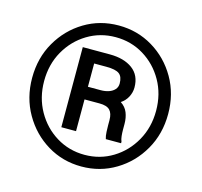

<svg xmlns="http://www.w3.org/2000/svg" viewBox="-105 -837 1011 961"><g transform="rotate(15 400.0 -356.0)"><path d="M396 -720.7Q493.2 -720.7 573.2 -672.6Q653.3 -624.5 700.9 -542Q748.5 -459.5 748.5 -356Q748.5 -252.9 700.9 -169.9Q653.3 -86.9 573.2 -38.6Q493.2 9.8 396 9.8Q298.8 9.8 219 -38.6Q139.2 -86.9 91.6 -169.9Q43.9 -252.9 43.9 -356Q43.9 -459.5 91.6 -542Q139.2 -624.5 219 -672.6Q298.8 -720.7 396 -720.7ZM396 -50.8Q476.6 -50.8 542.2 -91.1Q607.9 -131.3 647 -200.7Q686 -270 686 -356Q686 -442.4 647 -511.2Q607.9 -580.1 542.2 -620.1Q476.6 -660.2 396 -660.2Q315.9 -660.2 250 -620.1Q184.1 -580.1 145 -511.2Q106 -442.4 106 -356Q106 -270 145 -200.7Q184.1 -131.3 250 -91.1Q315.9 -50.8 396 -50.8ZM550.3 -251.5V-224.1Q550.3 -206.1 552 -189.7Q553.7 -173.3 558.6 -162.1V-154.3H479.5Q474.6 -168.5 473.6 -191.2Q472.7 -213.9 472.7 -224.6V-251Q472.7 -285.6 456.8 -302.2Q440.9 -318.8 402.8 -318.8H325.2V-154.3H249V-569.3H388.7Q462.9 -569.3 507.1 -536.6Q551.3 -503.9 551.3 -440.9Q551.3 -415.5 539.1 -391.8Q526.9 -368.2 503.9 -353Q529.3 -336.4 539.8 -310.3Q550.3 -284.2 550.3 -251.5ZM392.1 -384.3Q414.1 -384.3 432.9 -390.6Q451.7 -397 463.1 -409.7Q474.6 -422.4 474.6 -440.9Q474.6 -476.6 455.6 -490.7Q436.5 -504.9 388.7 -504.9H325.2V-384.3Z"/></g></svg>

Font: Robert Sans Black
Style: Regular
Weight: 900
Designer: Christian Robertson (extended by Adam Twardoch)
Foundry: Google
Version: Version 12.135;April 2, 2019;FontCreator 11.5.0.2425 64-bit;